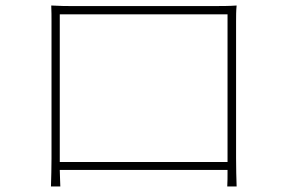

<svg xmlns="http://www.w3.org/2000/svg" viewBox="-20 -681 1040 697"><path d="M806 -629V-93H197V-629ZM837 -603C837 -622 837 -642 839 -661C815 -659 780 -659 762 -659H239C219 -659 204 -659 166 -661C167 -641 167 -620 167 -603V-106C167 -84 166 -25 165 -4H199C198 -18 198 -43 197 -64H806C806 -41 806 -17 805 -4H839C838 -22 837 -82 837 -107Z"/></svg>

Font: Source Han Sans CN ExtraLight
Style: Regular
Weight: 250
Designer: Ryoko NISHIZUKA (kana & ideographs); Paul D. Hunt (Latin, Greek & Cyrillic); Wenlong ZHANG (bopomofo); Sandoll Communica
Foundry: Adobe Systems Incorporated
Version: Version 1.004;PS 1.004;hotconv 16.6.51;makeotf.lib2.5.65220